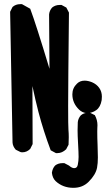

<svg xmlns="http://www.w3.org/2000/svg" viewBox="-20 -778 540 934"><path d="M284.2 15.6Q287.1 15.6 293 15.6L315.4 27.3Q330.1 40 340.8 40Q355.5 40 358.4 23.4Q362.3 4.9 362.3 -14.6Q362.3 -34.2 359.9 -77.1Q357.4 -120.1 357.4 -143.1Q357.4 -166 358.4 -182.6V-183.6Q360.4 -202.1 373 -216.8Q387.7 -229.5 409.2 -229.5Q412.1 -229.5 418 -229.5L441.4 -217.8Q454.1 -194.3 454.1 -168.9Q454.1 -165 453.6 -157.7Q453.1 -150.4 453.1 -139.6Q453.1 -105.5 454.6 -73.2Q456.1 -41 456.1 -12.2Q456.1 16.6 452.1 38.1Q445.3 72.3 411.1 106.4Q381.8 135.7 336.9 135.7Q285.2 135.7 250 102.5Q235.4 87.9 232.4 62.5Q235.4 41 248 27.3Q262.7 15.6 284.2 15.6ZM88.9 -37.1Q81.1 -37.1 78.1 -39.1L56.6 -49.8Q42 -66.4 41 -85L29.3 -720.7L41 -744.1Q56.6 -757.8 78.1 -757.8Q81.1 -757.8 86.9 -757.8L127 -735.4Q154.3 -663.1 220.7 -443.4L218.8 -708Q220.7 -726.6 233.4 -741.2Q249 -753.9 270.5 -753.9Q273.4 -753.9 279.3 -753.9L302.7 -741.2L315.4 -716.8Q311.5 -361.3 311.5 -262.2Q311.5 -163.1 313 -146Q314.5 -128.9 314.5 -110.4Q314.5 -91.8 313.5 -74.2L301.8 -51.8Q282.2 -33.2 259.8 -33.2Q256.8 -33.2 252 -33.2L226.6 -46.9Q191.4 -140.6 167 -233.4Q152.3 -290 137.7 -359.4L138.7 -77.1L127 -53.7Q110.4 -37.1 88.9 -37.1ZM332 -319.3Q332 -349.6 354.5 -371.1Q369.1 -385.7 391.6 -385.7Q408.2 -385.7 427.7 -377.9Q450.2 -368.2 462.9 -350.1Q475.6 -332 475.6 -307.6Q475.6 -299.8 474.6 -291Q468.8 -256.8 448.2 -242.2Q427.7 -227.5 401.4 -227.5Q391.6 -228.5 381.8 -232.9Q372.1 -237.3 364.3 -245.1Q332 -276.4 332 -319.3Z"/></svg>

Font: JasonHandwriting2
Style: SemiBold
Weight: 600
Version: Version 1.04.7